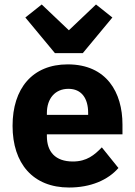

<svg xmlns="http://www.w3.org/2000/svg" viewBox="-20 -824 602 856"><path d="M225 -587H349L481 -746L408 -804L287 -689L166 -804L93 -746ZM288 12C384 12 461 -21 508 -75L434 -167C401 -133 367 -104 305 -104C226 -104 189 -148 189 -217V-225H526V-269C526 -411 456 -537 282 -537C124 -537 36 -429 36 -263C36 -95 127 12 288 12ZM285 -428C344 -428 373 -385 373 -321V-312H189V-320C189 -385 226 -428 285 -428Z"/></svg>

Font: Braiins Sans
Style: Bold
Weight: 700
Designer: Mike Abbink, Paul van der Laan, Pieter van Rosmalen, Jiri Chlebus, Lubos Buracinsky
Foundry: Bold Monday, Sudetype
Version: Version 1.000;hotconv 1.0.109;makeotfexe 2.5.65596